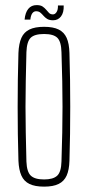

<svg xmlns="http://www.w3.org/2000/svg" viewBox="-20 -708 336 734"><path d="M148.5 5.5Q113.5 5.5 92.5 -4.8Q71.5 -15 61.8 -36.8Q52 -58.5 50.5 -93.5Q49 -144 48.2 -195.8Q47.5 -247.5 47.5 -299.5Q47.5 -351.5 48.2 -403.2Q49 -455 50.5 -505.5Q52 -541.5 61.8 -563.2Q71.5 -585 92.5 -595.2Q113.5 -605.5 148.5 -605.5Q183.5 -605.5 204.2 -595.2Q225 -585 234.8 -563.2Q244.5 -541.5 245.5 -505.5Q247 -455 247.8 -403.2Q248.5 -351.5 248.5 -299.8Q248.5 -248 247.8 -196.2Q247 -144.5 245.5 -93.5Q244.5 -58.5 234.8 -36.8Q225 -15 204.2 -4.8Q183.5 5.5 148.5 5.5ZM148.5 -22Q183.5 -22 198.8 -36.5Q214 -51 215 -90.5Q217 -151.5 218 -202Q219 -252.5 219 -299.8Q219 -347 218 -397.2Q217 -447.5 215 -508.5Q214 -549 199.2 -563.5Q184.5 -578 148.5 -578Q112 -578 97.2 -563.5Q82.5 -549 81 -508.5Q79.5 -447.5 78.5 -397.2Q77.5 -347 77.5 -299.8Q77.5 -252.5 78.5 -202Q79.5 -151.5 81 -90.5Q82.5 -51 97.8 -36.5Q113 -22 148.5 -22ZM201.5 -687H223.5Q224.5 -660 213.2 -645.2Q202 -630.5 183 -630.5Q168.5 -630.5 160.2 -635.8Q152 -641 146.2 -647.8Q140.5 -654.5 134.2 -659.8Q128 -665 118 -665Q109 -665 103.2 -656.8Q97.5 -648.5 96 -633H74Q76.5 -660 88.2 -674.2Q100 -688.5 120 -688.5Q135 -688.5 143 -683Q151 -677.5 156.5 -670.8Q162 -664 167.5 -658.5Q173 -653 182.5 -653Q190.5 -653 196.2 -661.8Q202 -670.5 201.5 -687Z"/></svg>

Font: Big Shoulders Display Thin ExtraLight
Style: Regular
Weight: 250
Version: Version 2.002